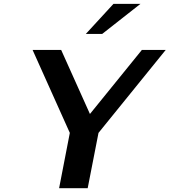

<svg xmlns="http://www.w3.org/2000/svg" viewBox="-20 -987 889 1007"><path d="M716.8 -966.8 516.1 -809.1H430.2L575.2 -966.8ZM439.9 0H290L346.2 -290L150.9 -725.1H300.8L451.7 -389.2L724.1 -725.1H849.1L496.6 -290Z"/></svg>

Font: Aurulent Sans
Style: BoldItalic
Weight: 700
Italic angle: -11°
Version: Version 2007.05.04